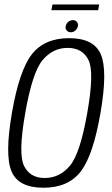

<svg xmlns="http://www.w3.org/2000/svg" viewBox="-20 -854 510 878"><path d="M178 4.5Q65 4.5 33 -69.5Q1 -143.5 34.5 -337.5Q68 -531.5 125.5 -605.5Q183 -679.5 296.2 -679.5Q409.5 -679.5 441.2 -605Q473 -530.5 439.5 -337.5Q406 -143 348.8 -69.2Q291.5 4.5 178 4.5ZM184.5 -40Q252.5 -40 299.5 -95.8Q346.5 -151.5 379 -337.5Q412 -523.5 384.8 -579.2Q357.5 -635 289.5 -635Q221.5 -635 174.8 -579.2Q128 -523.5 95.5 -337.5Q62.5 -151.5 89.8 -95.8Q117 -40 184.5 -40ZM304 -706.5Q292.5 -706.5 285.2 -714.5Q278 -722.5 280.5 -734.5Q282.5 -746 292 -754Q301.5 -762 313.5 -762Q324.5 -762 331.5 -754Q338.5 -746 336 -734.5Q334 -723 324.8 -714.8Q315.5 -706.5 304 -706.5ZM215 -807.5 220 -833.5H433.5L429 -807.5Z"/></svg>

Font: Anybody Light
Style: Italic
Weight: 300
Italic angle: -10°
Designer: Tyler Finck
Foundry: Etcetera Type Company
Version: Version 1.010; ttfautohint (v1.8.3) -l 8 -r 50 -G 200 -x 14 